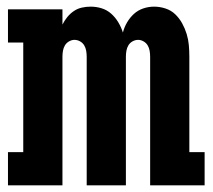

<svg xmlns="http://www.w3.org/2000/svg" viewBox="-20 -558 640 578"><path d="M4 0V-100H50V-430H4V-530H168V-484Q174 -496 182.5 -506.5Q191 -517 202 -524.5Q213 -532 226 -535Q239 -538 253 -538Q253 -538 253 -538Q253 -538 253 -538Q270 -538 286 -533Q302 -528 314.5 -517Q327 -506 336 -491Q345 -476 350 -460Q354 -476 362.5 -490.5Q371 -505 383 -516Q395 -527 411 -532.5Q427 -538 444 -538Q461 -538 478 -532.5Q495 -527 507.5 -515Q520 -503 528.5 -487.5Q537 -472 542 -455.5Q547 -439 548.5 -422Q550 -405 550 -387V-100H596V0H432V-387Q432 -396 430.5 -405Q429 -414 424.5 -421.5Q420 -429 412 -433.5Q404 -438 396 -438Q387 -438 379 -433.5Q371 -429 366.5 -421.5Q362 -414 360.5 -405Q359 -396 359 -387V0H241V-387Q241 -396 239.5 -405Q238 -414 233.5 -421.5Q229 -429 221 -433.5Q213 -438 204 -438Q196 -438 188 -433.5Q180 -429 175.5 -421.5Q171 -414 169.5 -405Q168 -396 168 -387V0Z"/></svg>

Font: Iosevka Slab Extended
Style: Bold
Weight: 700
Width: 7
Monospace: yes
Designer: Belleve Invis
Foundry: Belleve Invis
Version: Version 11.1.0; ttfautohint (v1.8.3)